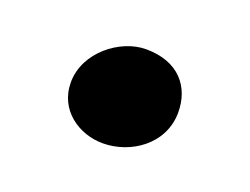

<svg xmlns="http://www.w3.org/2000/svg" viewBox="-48 -275 489 375"><g transform="rotate(20 196.0 -87.0)"><path d="M87.4 -76.7C87.4 -18.6 137.2 14.2 186.5 14.2C244.1 14.2 304.7 -26.4 304.7 -92.8C304.7 -145 272.5 -187.5 203.6 -187.5C150.4 -187.5 87.4 -139.6 87.4 -76.7Z"/></g></svg>

Font: Merriweather
Style: Heavy
Weight: 900
Designer: Eben Sorkin ( eben@eyebytes.com )
Foundry: Sorkin Type Co.
Version: Version 1.003